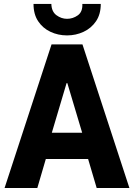

<svg xmlns="http://www.w3.org/2000/svg" viewBox="-20 -942 671 962"><path d="M2.9 0 238.3 -719.7H393.1L628.4 0H464.4L409.7 -185.1L400.9 -246.1L317.4 -525.4H313.5L230.5 -246.1L221.2 -185.1L167 0ZM149.4 -145.5V-276.9H481.4V-145.5ZM315.9 -764.6Q271 -764.6 232.7 -782.7Q194.3 -800.8 171.1 -835.7Q147.9 -870.6 147.9 -922.4H237.3Q238.3 -883.8 262.9 -865.7Q287.6 -847.7 315.9 -847.7Q345.2 -847.7 369.9 -865.2Q394.5 -882.8 392.6 -922.4H484.9Q484.9 -870.6 461.2 -835.7Q437.5 -800.8 398.9 -782.7Q360.4 -764.6 315.9 -764.6Z"/></svg>

Font: Reddit Sans Condensed ExtraBold
Style: Regular
Weight: 800
Designer: Stephen Hutchings
Foundry: Reddit
Version: Version 1.014